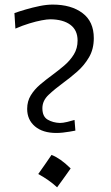

<svg xmlns="http://www.w3.org/2000/svg" viewBox="-20 -801 480 829"><path d="M223.3 -226.9Q236.4 -226.9 251.4 -228.5Q266.4 -230.2 280.8 -232.6Q295.2 -235 305.5 -237.1L301.8 -283.1Q288.5 -279 270 -274.5Q251.5 -270.1 238.6 -270.1Q208.7 -271.1 185.9 -284.4Q163 -297.7 163 -333.7Q163 -366.3 189.9 -391.6Q216.8 -416.9 252.2 -442.8Q282.8 -465 313.3 -491.8Q343.9 -518.6 364.4 -553.8Q385 -589 385 -636.4Q385 -708.1 336.1 -744.6Q287.3 -781.2 207.6 -781.2Q181.7 -781.2 151.1 -775Q120.5 -768.7 91.8 -760.3Q63.1 -751.9 42.3 -744.6L46.5 -677.5Q77.7 -691.1 106.9 -699.9Q136 -708.8 159.6 -713.2Q183.3 -717.7 197.3 -717.7Q252.7 -717.2 283.9 -693.9Q315 -670.7 315 -625.9Q315 -592.5 299 -566.2Q282.9 -539.9 257.9 -518.5Q232.9 -497.2 205.6 -477Q178.2 -457 153.4 -436Q128.6 -414.9 113 -389.4Q97.3 -363.9 97.3 -330.8Q97.3 -283.9 130.9 -255.4Q164.5 -226.9 223.3 -226.9ZM202.5 -132.2Q187.9 -110.7 173.9 -90.5Q159.9 -70.3 145.1 -49.6Q166.8 -38 187.6 -23.5Q208.4 -9 226.6 7.8Q241.9 -12.9 256.4 -33.3Q270.9 -53.6 285.1 -73.7Q262.2 -96.3 241.8 -110.6Q221.4 -124.8 202.5 -132.2Z"/></svg>

Font: Pinar-VF-FD
Style: Regular
Weight: 300
Designer: Amin Abedi
Version: Version 3.0